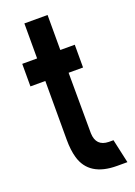

<svg xmlns="http://www.w3.org/2000/svg" viewBox="-135 -749 567 805"><g transform="rotate(-20 148.0 -347.0)"><path d="M15.6 -437.5V-538.1H82V-694.3H185.5V-538.1H250V-436.5H185.5L186.5 -166Q188.5 -107.4 245.1 -106.4H265.6L289.1 0H243.2Q119.1 0 91.8 -94.7Q82 -128.9 82 -175.8V-437.5Z"/></g></svg>

Font: Post No Bills Colombo
Style: Bold
Weight: 800
Designer: Kosala Senevirathne, Siva Puranthara, Lasantha Premarathna, Tharique Azeez
Foundry: Mooniak
Version: Version 1.220 ; ttfautohint (v1.5)